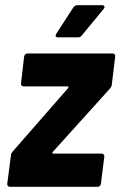

<svg xmlns="http://www.w3.org/2000/svg" viewBox="-20 -720 464 740"><path d="M203 -576H280C286 -576 290 -577 295 -583L379 -685C386 -693 383 -700 373 -700H279C273 -700 267 -697 263 -692L197 -590C192 -582 194 -576 203 -576ZM18 0H356C363 0 368 -5 369 -12L382 -116C383 -123 378 -128 372 -128H185C182 -128 181 -131 183 -134L405 -380C408 -384 411 -389 411 -395L424 -502C425 -509 421 -514 414 -514H86C80 -514 74 -509 73 -502L61 -399C60 -392 64 -387 71 -387H241C244 -387 245 -384 243 -381L28 -135C25 -131 22 -126 22 -120L8 -12C7 -5 12 0 18 0Z"/></svg>

Font: Barlow Semi Condensed
Style: Bold Italic
Weight: 700
Width: 4
Italic angle: -7°
Designer: Jeremy Tribby
Foundry: Tribby Type
Version: Version 1.422;hotconv 1.0.109;makeotfexe 2.5.65596